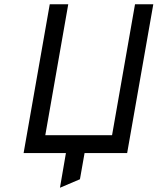

<svg xmlns="http://www.w3.org/2000/svg" viewBox="-20 -720 741 903"><path d="M91 0 214 -700H301L193 -84H507L615 -700H701L578 0ZM262 163 301 -64H389L356 123Z"/></svg>

Font: Overpass
Style: Italic
Weight: 400
Italic angle: -10°
Designer: Delve Withrington, Dave Bailey, Thomas Jockin
Foundry: Delve Fonts LLC
Version: Version 4.000